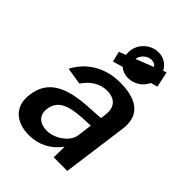

<svg xmlns="http://www.w3.org/2000/svg" viewBox="-226 -890 1010 1010"><g transform="rotate(45 278.5 -385.5)"><path d="M214 -577 270 -593C286 -579 307 -571 331 -571C376 -571 417 -598 435 -638L473 -649L454 -736L435 -729C420 -760 389 -781 350 -781C296 -781 246 -740 238 -685C236 -673 236 -661 238 -650L200 -635ZM352 -727C368 -727 380 -721 387 -709L288 -670C293 -703 323 -727 352 -727ZM318 -526C206 -526 120 -470 76 -385L171 -370C209 -425 255 -447 301 -447C361 -447 391 -412 384 -354L380 -322L305 -317C127 -310 43 -258 28 -144C14 -46 77 10 175 10C246 10 307 -20 351 -80L350 0H451L500 -362C514 -462 463 -526 318 -526ZM359 -171C351 -120 284 -73 225 -73C173 -73 137 -103 145 -155C154 -228 217 -247 308 -253L370 -256Z"/></g></svg>

Font: United Sans SemiBold
Style: Italic
Weight: 600
Italic angle: -8°
Designer: Pablo Impallari, Rodrigo Fuenzalida (Modified by Dan O. Williams)
Version: Version 1.000;PS 001.000;hotconv 1.0.88;makeotf.lib2.5.64775